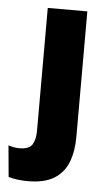

<svg xmlns="http://www.w3.org/2000/svg" viewBox="-95 -525 410 740"><g transform="rotate(5 109.5 -155.0)"><path d="M59.6 -88.4V-491.4H212.7V-88.4ZM41.3 180.4Q19.1 180.4 -0.3 177.8Q-19.7 175.1 -33.9 170.8L-45.1 49.5Q-34.8 52.9 -24.1 54.9Q-13.3 56.9 -2 56.9Q35.1 56.9 47.4 37.3Q59.6 17.8 59.6 -16.3V-111.3H212.7V-6.1Q212.7 50.3 196.3 92.1Q180 133.9 142.6 157.2Q105.2 180.4 41.3 180.4Z"/></g></svg>

Font: Anek Latin Medium
Style: Regular
Weight: 500
Designer: Yesha Goshar
Foundry: Ek Type
Version: Version 1.003